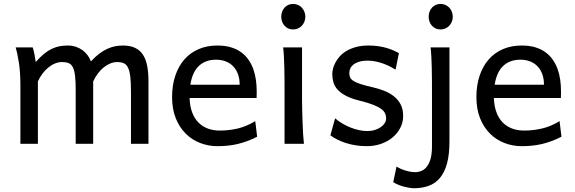

<svg xmlns="http://www.w3.org/2000/svg" viewBox="-20 -743 2970 992"><path d="M461.4 0H371.1V-278.3Q371.1 -323.7 367.7 -351.8Q364.3 -379.9 356.2 -395.8Q348.1 -411.6 334.5 -417Q320.8 -422.4 300.3 -422.4Q282.2 -422.4 264.2 -415Q246.1 -407.7 229.7 -394.3Q213.4 -380.9 199.5 -362.5Q185.5 -344.2 175.8 -322.3V0H85.4V-300.3Q85.4 -372.6 77.1 -422.6Q68.8 -472.7 61 -498H148.9Q154.3 -482.4 158.2 -461.2Q162.1 -439.9 164.6 -422.4Q187 -448.2 207.5 -464.8Q228 -481.4 248.3 -491Q268.6 -500.5 288.6 -504.2Q308.6 -507.8 329.6 -507.8Q353.5 -507.8 373 -501Q392.6 -494.1 407.5 -482.9Q422.4 -471.7 433.1 -456.8Q443.8 -441.9 449.7 -425.8Q472.7 -450.7 494.1 -466.6Q515.6 -482.4 536.1 -491.5Q556.6 -500.5 576.4 -504.2Q596.2 -507.8 615.2 -507.8Q652.3 -507.8 677.7 -495.8Q703.1 -483.9 718.5 -460.4Q733.9 -437 740.5 -402.3Q747.1 -367.7 747.1 -322.3V0H656.7V-268.6Q656.7 -315.9 653.3 -345.7Q649.9 -375.5 641.8 -392.6Q633.8 -409.7 620.1 -416Q606.4 -422.4 585.9 -422.4Q567.9 -422.4 550.3 -415.3Q532.7 -408.2 516.4 -395.3Q500 -382.3 486.1 -363.8Q472.2 -345.2 461.4 -322.3Z M959.5 -236.8Q960.9 -193.8 972.9 -162.1Q984.9 -130.4 1005.6 -109.6Q1026.4 -88.9 1054.4 -78.6Q1082.5 -68.4 1115.7 -68.4Q1163.1 -68.4 1208.5 -79.1Q1253.9 -89.8 1298.8 -117.2L1308.6 -36.6Q1282.7 -23.4 1257.8 -14.2Q1232.9 -4.9 1208 1Q1183.1 6.8 1157.5 9.5Q1131.8 12.2 1103.5 12.2Q1056.6 12.2 1014.2 -4.2Q971.7 -20.5 939.5 -52.5Q907.2 -84.5 888.2 -131.8Q869.1 -179.2 869.1 -241.7Q869.1 -302.2 885.5 -351.3Q901.9 -400.4 932.1 -435.3Q962.4 -470.2 1005.9 -489Q1049.3 -507.8 1103.5 -507.8Q1143.6 -507.8 1174.3 -498.3Q1205.1 -488.8 1227.5 -471.9Q1250 -455.1 1265.1 -432.6Q1280.3 -410.2 1289.3 -384.3Q1298.3 -358.4 1302.2 -330.3Q1306.2 -302.2 1306.2 -274.9V-255.9Q1306.2 -243.7 1305.7 -236.8ZM1096.2 -434.6Q1042.5 -434.6 1008.3 -403.1Q974.1 -371.6 963.4 -305.2H1218.3Q1218.3 -336.4 1209.2 -360.6Q1200.2 -384.8 1183.8 -401.4Q1167.5 -418 1145 -426.3Q1122.6 -434.6 1096.2 -434.6Z M1433.1 -656.7Q1433.1 -670.4 1437.5 -682.4Q1441.9 -694.3 1450 -703.4Q1458 -712.4 1469.2 -717.5Q1480.5 -722.7 1494.1 -722.7Q1507.8 -722.7 1519.5 -717.5Q1531.2 -712.4 1539.6 -703.4Q1547.9 -694.3 1552.7 -682.4Q1557.6 -670.4 1557.6 -656.7Q1557.6 -643.1 1552.7 -631.1Q1547.9 -619.1 1539.6 -610.1Q1531.2 -601.1 1519.5 -595.9Q1507.8 -590.8 1494.1 -590.8Q1480.5 -590.8 1469.2 -595.9Q1458 -601.1 1450 -610.1Q1441.9 -619.1 1437.5 -631.1Q1433.1 -643.1 1433.1 -656.7ZM1540.5 -231.9Q1540.5 -208.5 1541.3 -176.5Q1542 -144.5 1543.2 -111.8Q1544.4 -79.1 1546.1 -49.3Q1547.9 -19.5 1550.3 0H1450.2V-258.8Q1450.2 -294.4 1450 -329.1Q1449.7 -363.8 1449 -394.8Q1448.2 -425.8 1446.8 -452.4Q1445.3 -479 1442.9 -498H1540.5Z M2023.9 -383.3Q2011.7 -390.6 1996.1 -398.7Q1980.5 -406.7 1962.2 -413.6Q1943.8 -420.4 1923.1 -425Q1902.3 -429.7 1879.9 -429.7Q1853 -429.7 1834.7 -423.8Q1816.4 -418 1805.4 -408.9Q1794.4 -399.9 1789.6 -388.4Q1784.7 -377 1784.7 -366.2Q1784.7 -353.5 1788.6 -343.8Q1792.5 -334 1804.9 -325.7Q1817.4 -317.4 1840.3 -309.6Q1863.3 -301.8 1901.9 -293Q1935.1 -285.6 1964.4 -274.2Q1993.7 -262.7 2015.6 -245.1Q2037.6 -227.5 2050.3 -202.9Q2063 -178.2 2063 -144Q2063 -110.8 2048.3 -82.5Q2033.7 -54.2 2008.3 -33Q1982.9 -11.7 1948.7 0.2Q1914.6 12.2 1875 12.2Q1845.2 12.2 1817.6 7.8Q1790 3.4 1765.9 -4.4Q1741.7 -12.2 1721.7 -22.5Q1701.7 -32.7 1687 -43.9L1711.4 -131.8Q1728 -117.2 1748.8 -105Q1769.5 -92.8 1791.5 -84Q1813.5 -75.2 1835.7 -70.6Q1857.9 -65.9 1877.4 -65.9Q1898.9 -65.9 1916.7 -71.5Q1934.6 -77.1 1947.5 -86.2Q1960.4 -95.2 1967.8 -107.2Q1975.1 -119.1 1975.1 -131.8Q1975.1 -145.5 1969.5 -157.5Q1963.9 -169.4 1949 -180.4Q1934.1 -191.4 1908 -201.7Q1881.8 -211.9 1840.8 -222.2Q1796.4 -232.9 1768.3 -247.6Q1740.2 -262.2 1724.4 -279.8Q1708.5 -297.4 1702.6 -317.9Q1696.8 -338.4 1696.8 -361.3Q1696.8 -372.6 1700.4 -387.7Q1704.1 -402.8 1712.6 -419.2Q1721.2 -435.5 1735.1 -451.4Q1749 -467.3 1770 -479.7Q1791 -492.2 1819.3 -500Q1847.7 -507.8 1884.8 -507.8Q1911.1 -507.8 1934.3 -504.4Q1957.5 -501 1976.8 -495.4Q1996.1 -489.7 2012.2 -482.7Q2028.3 -475.6 2041 -468.8Z M2194.8 -656.7Q2194.8 -670.4 2199.2 -682.4Q2203.6 -694.3 2211.7 -703.4Q2219.7 -712.4 2231 -717.5Q2242.2 -722.7 2255.9 -722.7Q2269.5 -722.7 2281.2 -717.5Q2293 -712.4 2301.3 -703.4Q2309.6 -694.3 2314.5 -682.4Q2319.3 -670.4 2319.3 -656.7Q2319.3 -643.1 2314.5 -631.1Q2309.6 -619.1 2301.3 -610.1Q2293 -601.1 2281.2 -595.9Q2269.5 -590.8 2255.9 -590.8Q2242.2 -590.8 2231 -595.9Q2219.7 -601.1 2211.7 -610.1Q2203.6 -619.1 2199.2 -631.1Q2194.8 -643.1 2194.8 -656.7ZM2302.2 -12.2Q2302.2 56.2 2289.3 102.5Q2276.4 148.9 2252.4 177Q2228.5 205.1 2194.6 217.3Q2160.6 229.5 2119.1 229.5Q2108.9 229.5 2095 227.3Q2081.1 225.1 2066.2 221.2Q2051.3 217.3 2036.9 211.2Q2022.5 205.1 2011.7 197.8L2028.8 117.2Q2036.6 123 2048.8 128.4Q2061 133.8 2074.2 137.9Q2087.4 142.1 2100.6 144.3Q2113.8 146.5 2124 146.5Q2143.6 146.5 2159.7 138.9Q2175.8 131.3 2187.5 115.2Q2199.2 99.1 2205.6 73.7Q2211.9 48.3 2211.9 12.2V-258.8Q2211.9 -294.4 2211.7 -329.1Q2211.4 -363.8 2210.7 -394.8Q2210 -425.8 2208.5 -452.4Q2207 -479 2204.6 -498H2302.2Z M2531.7 -236.8Q2533.2 -193.8 2545.2 -162.1Q2557.1 -130.4 2577.9 -109.6Q2598.6 -88.9 2626.7 -78.6Q2654.8 -68.4 2688 -68.4Q2735.4 -68.4 2780.8 -79.1Q2826.2 -89.8 2871.1 -117.2L2880.9 -36.6Q2855 -23.4 2830.1 -14.2Q2805.2 -4.9 2780.3 1Q2755.4 6.8 2729.7 9.5Q2704.1 12.2 2675.8 12.2Q2628.9 12.2 2586.4 -4.2Q2543.9 -20.5 2511.7 -52.5Q2479.5 -84.5 2460.4 -131.8Q2441.4 -179.2 2441.4 -241.7Q2441.4 -302.2 2457.8 -351.3Q2474.1 -400.4 2504.4 -435.3Q2534.7 -470.2 2578.1 -489Q2621.6 -507.8 2675.8 -507.8Q2715.8 -507.8 2746.6 -498.3Q2777.3 -488.8 2799.8 -471.9Q2822.3 -455.1 2837.4 -432.6Q2852.5 -410.2 2861.6 -384.3Q2870.6 -358.4 2874.5 -330.3Q2878.4 -302.2 2878.4 -274.9V-255.9Q2878.4 -243.7 2877.9 -236.8ZM2668.5 -434.6Q2614.7 -434.6 2580.6 -403.1Q2546.4 -371.6 2535.6 -305.2H2790.5Q2790.5 -336.4 2781.5 -360.6Q2772.5 -384.8 2756.1 -401.4Q2739.7 -418 2717.3 -426.3Q2694.8 -434.6 2668.5 -434.6Z"/></svg>

Font: Andika
Style: Regular
Weight: 400
Designer: Victor Gaultney, Annie Olsen, Julie Remington, Don Collingsworth, Eric Hays
Foundry: SIL International
Version: Version 1.001